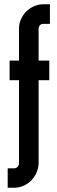

<svg xmlns="http://www.w3.org/2000/svg" viewBox="-20 -731 269 900"><path d="M69 -355H25V-447H69V-597Q69 -619 78 -640Q87 -661 102.5 -676.5Q118 -692 139 -701.5Q160 -711 183 -711H214V-619H183Q172 -619 166.5 -612Q161 -605 161 -597V-447H211V-355H161V35Q160 58 151 78.5Q142 99 127 114.5Q112 130 91 139.5Q70 149 46 149H16V58H46Q56 58 62.5 51Q69 44 69 34Z"/></svg>

Font: Fundamental  Brigade
Style: Regular
Weight: 400
Designer: Peter Wiegel, original typeface by Arno Drescher 1935
Foundry: Peter Wiegel
Version: Version 0.000 2012 initial release